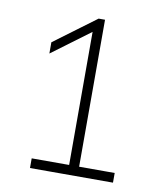

<svg xmlns="http://www.w3.org/2000/svg" viewBox="-64 -862 502 606"><g transform="rotate(10 187.0 -559.0)"><path d="M192.5 -318V-779.5L204 -774L70 -674.5V-710.5L204 -810H224.5V-318ZM72.5 -308V-339H338.5V-308Z"/></g></svg>

Font: Encode Sans Condensed Thin Thin
Style: Regular
Weight: 250
Version: Version 3.002